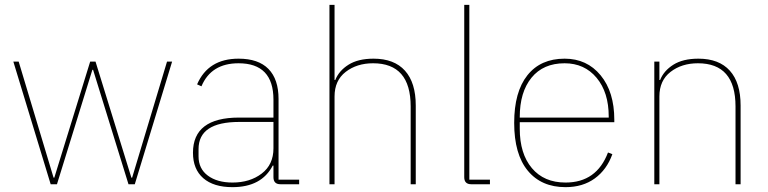

<svg xmlns="http://www.w3.org/2000/svg" viewBox="-20 -760 3170 792"><path d="M189 0 35 -506H57L201 -27H204L352 -506H374L522 -27H525L669 -506H690L536 0H510L364 -472H361L215 0Z M1214 0H1137Q1108 0 1108 -29V-77H1105Q1059 12 939 12Q861 12 818.5 -25Q776 -62 776 -130Q776 -275 966 -275H1108V-349Q1108 -499 964 -499Q851 -499 811 -404L793 -412Q839 -518 964 -518Q1046 -518 1087.5 -475.5Q1129 -433 1129 -352V-19H1214ZM939 -7Q1011 -7 1059.5 -44Q1108 -81 1108 -148V-257H967Q799 -257 799 -145V-115Q799 -64 837.5 -35.5Q876 -7 939 -7Z M1339 0V-740H1360V-430H1363Q1378 -468 1417.5 -493Q1457 -518 1521 -518Q1606 -518 1650.5 -468.5Q1695 -419 1695 -325V0H1674V-321Q1674 -499 1519 -499Q1452 -499 1406 -463.5Q1360 -428 1360 -362V0Z M2001 0H1924Q1895 0 1895 -29V-740H1916V-19H2001Z M2313 12Q2213 12 2157 -56Q2101 -124 2101 -253Q2101 -381 2155.5 -449.5Q2210 -518 2309 -518Q2401 -518 2457.5 -449.5Q2514 -381 2514 -266V-256H2124V-229Q2124 -126 2174 -66.5Q2224 -7 2313 -7Q2441 -7 2488 -131L2506 -124Q2483 -60 2433.5 -24Q2384 12 2313 12ZM2309 -499Q2221 -499 2172.5 -439.5Q2124 -380 2124 -277V-275H2491V-279Q2491 -379 2441 -439Q2391 -499 2309 -499Z M2700 0H2679V-506H2700V-430H2703Q2718 -468 2757.5 -493Q2797 -518 2861 -518Q2946 -518 2990.5 -468.5Q3035 -419 3035 -325V0H3014V-321Q3014 -499 2859 -499Q2792 -499 2746 -463.5Q2700 -428 2700 -362Z"/></svg>

Font: IBM Plex Sans Thin
Style: Regular
Weight: 100
Designer: Mike Abbink, Paul van der Laan, Pieter van Rosmalen
Foundry: Bold Monday
Version: Version 3.0